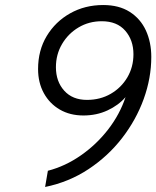

<svg xmlns="http://www.w3.org/2000/svg" viewBox="-20 -732 622 764"><path d="M159.5 12 170.5 -52.5Q240 -70.5 302.2 -114Q364.5 -157.5 410.8 -217.5Q457 -277.5 479.5 -345.5Q451.5 -313 408 -292.8Q364.5 -272.5 312 -272.5Q258.5 -272.5 218 -296Q177.5 -319.5 154.5 -361.2Q131.5 -403 131.5 -457.5Q131.5 -531.5 166 -588.8Q200.5 -646 259.2 -679Q318 -712 390.5 -712Q453.5 -712 496.2 -684.8Q539 -657.5 560.5 -610.8Q582 -564 582 -505.5Q582 -421.5 551.8 -338Q521.5 -254.5 465.5 -182.2Q409.5 -110 332 -58.8Q254.5 -7.5 159.5 12ZM326 -334.5Q379 -334.5 420.8 -358.8Q462.5 -383 486.8 -424.2Q511 -465.5 511 -516Q511 -572.5 478.2 -610Q445.5 -647.5 385 -647.5Q334 -647.5 292.8 -623Q251.5 -598.5 227 -557Q202.5 -515.5 202.5 -464.5Q202.5 -408 235.5 -371.2Q268.5 -334.5 326 -334.5Z"/></svg>

Font: Overpass Light
Style: Italic
Weight: 300
Italic angle: -10°
Designer: Delve Withrington, Dave Bailey, Thomas Jockin
Foundry: Delve Fonts LLC
Version: Version 4.000; ttfautohint (v1.8.3)